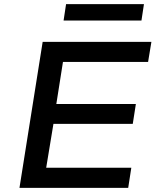

<svg xmlns="http://www.w3.org/2000/svg" viewBox="-20 -907 761 927"><path d="M74 0 186 -705H711L695 -608H284L252 -405H636L621 -309H238L203 -97H614L599 0ZM287 -808 299 -887H675L663 -808Z"/></svg>

Font: Nunito Sans 7pt SemiExpanded SemiBold
Style: Italic
Weight: 600
Width: 6
Italic angle: -9°
Designer: Vernon Adams
Foundry: Vernon Adams
Version: Version 3.101;gftools[0.9.27]